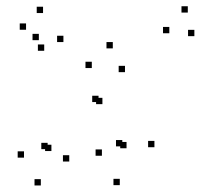

<svg xmlns="http://www.w3.org/2000/svg" viewBox="-20 -569 660 608"><path d="M199.3 -57.5V-77.5H179.3V-57.5ZM292 -245.8V-265.8H272V-245.8ZM304.3 -239.2V-259.2H284.3V-239.2ZM302.7 -75.8V-95.8H282.7V-75.8ZM359.3 17.3V-2.7H339.3V17.3ZM469 -102.8V-122.8H449V-102.8ZM595.5 -454.5V-474.5H575.5V-454.5ZM574.7 -529.2V-549.2H554.7V-529.2ZM516.2 -463.7V-483.7H496.2V-463.7ZM380.7 -99.5V-119.5H360.7V-99.5ZM367.3 -105.5V-125.5H347.3V-105.5ZM375.8 -340.5V-360.5H355.8V-340.5ZM337.2 -415.8V-435.8H317.2V-415.8ZM270.7 -353.5V-373.5H250.7V-353.5ZM142.8 -90.7V-110.7H122.8V-90.7ZM130.8 -96.7V-116.7H110.8V-96.7ZM180.8 -435.8V-455.8H160.8V-435.8ZM116.3 -527.7V-547.7H96.3V-527.7ZM62.5 -474.8V-494.8H42.5V-474.8ZM120 -408.2V-428.2H100V-408.2ZM103 -441.8V-461.8H83V-441.8ZM56 -69.8V-89.8H36V-69.8ZM109.3 18.3V-1.7H89.3V18.3Z"/></svg>

Font: Monaspace Radon Dots Var
Style: Regular
Weight: 400
Designer: Riley Cran and the Lettermatic Team
Version: Version 1.100 (Monaspace Radon Dots)